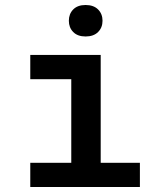

<svg xmlns="http://www.w3.org/2000/svg" viewBox="-20 -748 640 768"><path d="M101.1 -528.3H382.8V-96.7H539.6V0H101.1V-96.7H265.1V-431.2H101.1ZM255.4 -665Q255.4 -692.4 272.9 -710.2Q290.5 -728 322.3 -728Q354.5 -728 372.3 -710.2Q390.1 -692.4 390.1 -665Q390.1 -637.7 372.3 -619.9Q354.5 -602.1 322.3 -602.1Q290.5 -602.1 272.9 -619.9Q255.4 -637.7 255.4 -665Z"/></svg>

Font: TypoPRO Roboto Mono
Style: Regular
Weight: 500
Designer: Google
Version: Version 2.000986; 2015; ttfautohint (v1.3)